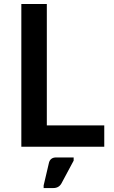

<svg xmlns="http://www.w3.org/2000/svg" viewBox="-20 -742 578 971"><path d="M507.3 -107.9V0H87.9V-721.7H216.8V-107.9ZM200.7 195.8 226.6 85.4Q232.4 54.2 264.2 54.2H352.5V70.3L291 185.1Q284.2 197.3 273.9 203.1Q263.7 209 249.5 209H200.7Z"/></svg>

Font: Lycee Sans SemiBold
Style: Regular
Weight: 600
Designer: Justin Alvin
Foundry: Alkove Design
Version: Version 1.030